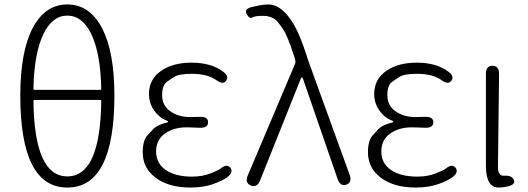

<svg xmlns="http://www.w3.org/2000/svg" viewBox="-20 -828 2369 861"><path d="M71 -400Q71 -596 126.5 -702Q182 -808 282 -808Q382 -808 437.5 -702Q493 -596 493 -400Q493 13 282 13Q71 13 71 -400ZM434 -375Q434 -380 429 -380H135Q130 -380 130 -375Q134 -37 282 -37Q430 -37 434 -375ZM130 -430Q130 -425 135 -425H429Q434 -425 434 -430Q431 -589 389 -676Q349 -758 282 -758Q215 -758 175 -676Q133 -589 130 -430Z M834 13Q737 13 678.5 -30.5Q620 -74 620 -145Q620 -200 643 -223Q655 -236 667 -249Q685 -268 727 -278Q734 -280 734 -282.5Q734 -285 726 -288Q693 -301 670.5 -333.5Q648 -366 648 -407Q648 -474 705 -512Q757 -547 839 -547Q927 -547 980 -507Q1009 -486 994 -466Q980 -447 951 -468Q911 -497 840 -497Q782 -497 761 -483Q746 -473 731 -463Q707 -448 707 -402Q707 -356 741 -331Q778 -303 833 -303Q851 -303 869 -304H877Q913 -305 913 -280Q913 -254 877 -255L853 -256Q835 -257 817 -257Q759 -257 719.5 -229Q680 -201 680 -148.5Q680 -96 723 -66Q766 -36 841 -36Q887 -36 923 -50Q959 -64 969 -72Q997 -95 1013 -76Q1028 -56 1000 -34Q979 -18 935.5 -2.5Q892 13 834 13Z M1146 -18Q1132 15 1105 4Q1077 -8 1091 -41L1302 -539Q1307 -550 1303 -562L1299 -576Q1268 -671 1250 -696Q1240 -711 1229 -725Q1206 -757 1158 -757Q1123 -757 1111 -749.5Q1099 -742 1086 -765Q1073 -789 1112 -797L1144 -804Q1164 -808 1184 -808Q1233 -808 1278 -748Q1316 -698 1351 -591Q1356 -574 1362 -557L1548 -44Q1560 -10 1533 0Q1506 9 1494 -25L1339 -474Q1336 -481 1333.5 -481Q1331 -481 1328 -473Z M1844 13Q1747 13 1688.5 -30.5Q1630 -74 1630 -145Q1630 -200 1653 -223Q1665 -236 1677 -249Q1695 -268 1737 -278Q1744 -280 1744 -282.5Q1744 -285 1736 -288Q1703 -301 1680.5 -333.5Q1658 -366 1658 -407Q1658 -474 1715 -512Q1767 -547 1849 -547Q1937 -547 1990 -507Q2019 -486 2004 -466Q1990 -447 1961 -468Q1921 -497 1850 -497Q1792 -497 1771 -483Q1756 -473 1741 -463Q1717 -448 1717 -402Q1717 -356 1751 -331Q1788 -303 1843 -303Q1861 -303 1879 -304H1887Q1923 -305 1923 -280Q1923 -254 1887 -255L1863 -256Q1845 -257 1827 -257Q1769 -257 1729.5 -229Q1690 -201 1690 -148.5Q1690 -96 1733 -66Q1776 -36 1851 -36Q1897 -36 1933 -50Q1969 -64 1979 -72Q2007 -95 2023 -76Q2038 -56 2010 -34Q1989 -18 1945.5 -2.5Q1902 13 1844 13Z M2257 8Q2237 13 2216 13Q2159 13 2159 -85V-497Q2159 -533 2188 -533Q2218 -533 2218 -497L2213 -78Q2213 -37 2243 -40Q2275 -42 2284 -22Q2294 -1 2257 8Z"/></svg>

Font: Resource Han Rounded CN Light
Style: Regular
Weight: 300
Designer: Cyano Hao (round all glyphs); Ryoko NISHIZUKA 西塚涼子 (kana, bopomofo & ideographs); Paul D. Hunt (Latin, Greek & Cyrillic)
Foundry: Cyano Hao
Version: 0.990